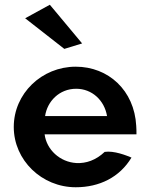

<svg xmlns="http://www.w3.org/2000/svg" viewBox="-20 -776 636 809"><path d="M326 -593 190 -756 86 -699 251 -570ZM168 -210H555C555 -222 555 -234 554 -246C546 -395 437 -495 299 -495C156 -495 38 -382 38 -241C38 -101 156 13 299 13C399 13 484 -29 534 -112C513 -121 460 -142 421 -136C384 -101 343 -87 302 -89C232 -93 176 -146 168 -210ZM431 -287H170C179 -349 230 -402 301 -402C368 -402 420 -353 431 -287Z"/></svg>

Font: Bluebird
Style: Regular
Weight: 400
Designer: Jasper
Foundry: Cannot Into Space Fonts
Version: Version 0.98